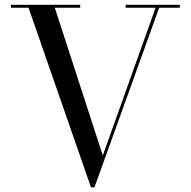

<svg xmlns="http://www.w3.org/2000/svg" viewBox="-20 -770 798 804"><path d="M733 -750V-737.5H646.5L375.5 14.5H361L99.5 -737.5H26V-750H316V-737.5H209.5L410.5 -119L631.5 -737.5H506V-750Z"/></svg>

Font: Bodoni Moda 18pt
Style: Regular
Weight: 400
Designer: Owen Earl
Foundry: indestructible type
Version: Version 2.005